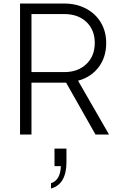

<svg xmlns="http://www.w3.org/2000/svg" viewBox="-20 -765 678 1092"><path d="M94 -745H344Q414 -745 468.5 -716.5Q523 -688 553.5 -637Q584 -586 584 -520Q584 -440 541 -383Q498 -326 424 -306L600 0H523L356 -295H159V0H94ZM346 -355Q423 -355 471 -400.5Q519 -446 519 -521Q519 -595 471.5 -640Q424 -685 346 -685H159V-355ZM326 180H290V80H358V157Q358 220 335.5 258Q313 296 270 307V277Q296 269 310.5 244.5Q325 220 326 180Z"/></svg>

Font: Eudoxus Sans Light
Style: Regular
Weight: 300
Designer: Stijn de Vries
Foundry: tokotype
Version: Version 2.005